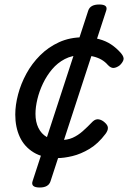

<svg xmlns="http://www.w3.org/2000/svg" viewBox="-20 -685 571 855"><path d="M236 19Q171 19 129.5 -6.5Q88 -32 68 -75.5Q48 -119 48 -175Q48 -217 60.5 -264.5Q73 -312 97.5 -357Q122 -402 158.5 -438.5Q195 -475 243 -497Q291 -519 351 -519Q390 -519 420.5 -511Q451 -503 475 -487Q499 -471 519 -448Q534 -430 529.5 -417.5Q525 -405 513 -394Q500 -384 487 -382.5Q474 -381 460 -396Q448 -410 431.5 -419.5Q415 -429 393 -434Q371 -439 342 -439Q301 -439 268.5 -422Q236 -405 212 -376.5Q188 -348 171.5 -313.5Q155 -279 146.5 -243.5Q138 -208 138 -178Q138 -142 151 -115.5Q164 -89 188 -75Q212 -61 246 -61Q280 -61 303.5 -71.5Q327 -82 348 -100.5Q369 -119 393 -144Q406 -156 420 -153.5Q434 -151 446 -140Q460 -128 460.5 -116Q461 -104 450 -89Q417 -45 378.5 -22Q340 1 302.5 10Q265 19 236 19ZM157 150Q116 150 125 122L373 -638Q382 -665 422 -665Q462 -665 453 -638L205 122Q196 150 157 150Z"/></svg>

Font: Playwrite DK Loopet
Style: Regular
Weight: 400
Designer: Veronika Burian, José Scaglione
Foundry: TypeTogether
Version: Version 1.002